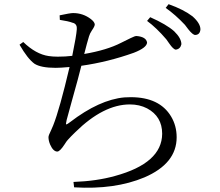

<svg xmlns="http://www.w3.org/2000/svg" viewBox="-20 -840 1040 907"><path d="M262.7 -746.1 261.7 -767.6Q311.5 -778.3 325.2 -778.3Q372.1 -778.3 409.2 -750Q426.8 -736.3 427.7 -724.6Q427.7 -715.8 414.1 -696.3Q404.3 -681.6 400.4 -668Q390.6 -635.7 377.9 -585Q485.4 -603.5 551.8 -637.7Q610.4 -667 615.2 -668Q621.1 -669.9 625 -669.9Q670.9 -666 674.8 -638.7Q672.9 -614.3 612.3 -590.8Q489.3 -546.9 364.3 -529.3Q352.5 -480.5 318.4 -359.4Q300.8 -294.9 294.9 -273.4Q290 -252.9 293 -252Q297.9 -252.9 310.5 -262.7Q449.2 -369.1 567.4 -379.9Q583 -380.9 597.7 -380.9Q733.4 -380.9 788.1 -290Q814.5 -246.1 814.5 -191.4Q814.5 -67.4 662.1 -2Q522.5 56.6 330.1 44.9L327.1 19.5Q436.5 15.6 523.4 -8.8Q745.1 -69.3 746.1 -208Q746.1 -290 674.8 -328.1Q638.7 -346.7 593.8 -346.7Q468.8 -346.7 335.9 -215.8Q316.4 -197.3 299.8 -178.7Q294.9 -173.8 285.2 -158.2Q263.7 -125 251 -124Q231.4 -124 216.8 -157.2Q209 -175.8 209 -192.4Q209 -200.2 221.7 -225.6Q226.6 -236.3 231.4 -248Q261.7 -324.2 308.6 -523.4Q263.7 -519.5 243.2 -519.5Q172.9 -519.5 142.6 -539.1Q110.4 -562.5 72.3 -628.9L89.8 -641.6Q149.4 -584 210 -575.2Q229.5 -572.3 252.9 -572.3Q289.1 -572.3 321.3 -576.2Q340.8 -670.9 342.8 -702.1Q344.7 -724.6 327.1 -731.4Q325.2 -731.4 323.2 -732.4Q302.7 -740.2 262.7 -746.1ZM674.8 -741.2 689.5 -758.8Q766.6 -724.6 802.7 -692.4Q836.9 -659.2 836.9 -630.9Q832 -608.4 810.5 -605.5Q798.8 -606.4 779.3 -634.8Q769.5 -648.4 765.6 -654.3Q718.8 -709 674.8 -741.2ZM762.7 -802.7 776.4 -820.3Q847.7 -794.9 889.6 -762.7Q926.8 -729.5 926.8 -701.2Q924.8 -675.8 902.3 -674.8Q890.6 -674.8 869.1 -702.1Q858.4 -716.8 853.5 -722.7Q808.6 -770.5 762.7 -802.7Z"/></svg>

Font: GenYoMin JP Regular
Style: Regular
Weight: 400
Version: Version 1.001;PS 1;hotconv 16.6.51;makeotf.lib2.5.65220 DEVE